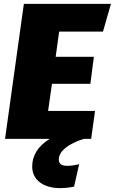

<svg xmlns="http://www.w3.org/2000/svg" viewBox="-20 -716 592 990"><path d="M511 -553 552 -696H103L6 0H236C174 39 146 87 146 143C146 214 207 254 289 254C315 254 340 251 362 246L388 131C366 136 345 139 326 139C298 139 283 129 283 106C283 82 301 36 412 0H450L470 -144H228L248 -284H446L464 -423H267L285 -553Z"/></svg>

Font: Fira Sans Heavy
Style: Italic
Weight: 900
Italic angle: -8°
Designer: bBox Type GmbH & Carrois Corporate GbR & Edenspiekermann AG
Foundry: bBox Type GmbH & Carrois Corporate GbR & Edenspiekermann AG
Version: Version 4.301;PS 004.301;hotconv 1.0.88;makeotf.lib2.5.64775